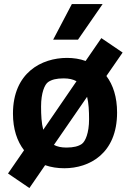

<svg xmlns="http://www.w3.org/2000/svg" viewBox="-20 -838 660 970"><path d="M305 12C431.5 12 571.5 -62 571.5 -269.5C571.5 -347.5 551.5 -409 517.5 -454L599.5 -572.5L492 -645.5L412.5 -530C383.5 -540.5 352 -545.5 318.5 -545.5C191 -545.5 45.5 -471.5 45.5 -264C45.5 -186 66.5 -124 101.5 -79L20.5 38.5L128.5 112L208 -3.5C238 7 270.5 12 305 12ZM187.5 -300C187.5 -369 205.5 -412 224 -424C242 -436 265.5 -442 301.5 -442C328.5 -442 350 -437 366.5 -427.5L198.5 -182.5C189.5 -215.5 187.5 -256.5 187.5 -300ZM248.5 -637.5 343 -817.5H498.5L374 -637.5ZM252.5 -106 420 -349C428 -316.5 430 -277.5 430 -235.5C430 -166.5 411.5 -123.5 393 -110.5C376 -99 352 -92.5 315.5 -92.5C290 -92.5 269 -97 252.5 -106Z"/></svg>

Font: Monaspace Argon
Style: Bold
Weight: 700
Designer: Riley Cran & the Lettermatic Team
Foundry: Lettermatic
Version: Version 1.000 (Monaspace Argon)